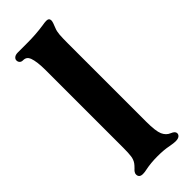

<svg xmlns="http://www.w3.org/2000/svg" viewBox="-251 -789 832 832"><g transform="rotate(-45 165.0 -373.0)"><path d="M47 -10Q47 -16 51 -22Q55 -28 61 -33Q71 -43 76 -50Q85 -63 87.5 -80.5Q90 -98 90 -130V-606Q90 -659 80 -686Q76 -696 69 -701Q62 -706 50 -706Q41 -706 35.5 -711.5Q30 -717 30 -726Q30 -734 37.5 -740Q45 -746 60 -746H118Q170 -746 217 -753Q234 -756 243 -756Q260 -756 260 -741Q260 -732 249 -706Q243 -692 241.5 -673Q240 -654 240 -617V-606V-140Q240 -83 250 -60Q260 -38 280 -30Q300 -22 300 -10Q300 -1 292.5 4.5Q285 10 270 10Q259 10 237 6Q209 0 169 0Q127.3 0 94 7Q82 10 70 10Q47 10 47 -10Z"/></g></svg>

Font: Raigarh
Style: Regular
Weight: 400
Designer: jaikishan Patel
Foundry: MagicType
Version: Version 1.000;FEAKit 1.0